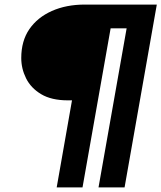

<svg xmlns="http://www.w3.org/2000/svg" viewBox="-20 -720 706 840"><path d="M228 100 295 -281H277Q205 -281 160 -308Q115 -335 94 -377.5Q73 -420 73 -466Q73 -541 108.5 -592.5Q144 -644 207 -672Q270 -700 351 -700H666L525 100H411L534 -596H464L341 100Z"/></svg>

Font: DM Sans 24pt
Style: Bold Italic
Weight: 700
Italic angle: -10°
Designer: Colophon Foundry, Jonny Pinhorn
Foundry: Colophon Foundry
Version: Version 4.004;gftools[0.9.30]